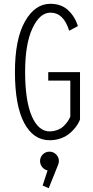

<svg xmlns="http://www.w3.org/2000/svg" viewBox="-20 -726 490 1009"><path d="M400.5 -347V-98Q396 -86 388.2 -73Q380.5 -60 366.5 -44.5Q352.5 -29 335.5 -17Q318.5 -5 293.8 3Q269 11 241 11Q155 11 106.8 -80.5Q58.5 -172 58.5 -348Q58.5 -520 111 -613Q163.5 -706 245 -706Q301.5 -706 337.5 -672.8Q373.5 -639.5 389.5 -589L343.5 -564.5Q314.5 -659.5 245 -659.5Q189 -659.5 150.5 -577.2Q112 -495 112 -348Q112 -197 146.8 -116.2Q181.5 -35.5 241 -35.5Q260 -35.5 276.5 -41.2Q293 -47 303.5 -54.2Q314 -61.5 324.2 -73.5Q334.5 -85.5 339 -93Q343.5 -100.5 349.5 -112.5V-302.5H233.5V-347ZM289.5 120Q289.5 132.5 284 143.5L236 263L204 249L230 169.5Q213 166 201.8 152Q190.5 138 190.5 120Q190.5 100 205 85.5Q219.5 71 240 71Q260.5 71 275 85.5Q289.5 100 289.5 120Z"/></svg>

Font: League Mono Condensed UltraLight
Style: Regular
Weight: 200
Width: 1
Designer: Tyler Finck
Foundry: The League of Moveable Type / Tyler Finck
Version: Version 2.210